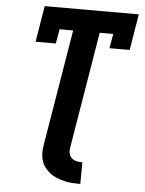

<svg xmlns="http://www.w3.org/2000/svg" viewBox="-62 -784 799 1059"><g transform="rotate(5 337.5 -255.0)"><path d="M419 225Q396 225 374.5 223.5Q353 222 332 216.5Q311 211 291 203Q271 195 255 182.5Q239 170 226 153.5Q213 137 206.5 117Q200 97 199.5 75Q199 53 203 30L310 -615H235L221 -535H109L142 -735H663L630 -535H518L532 -615H457L350 30Q347 46 350 61.5Q353 77 363.5 87Q374 97 388.5 101Q403 105 419 105H424L423 225Z"/></g></svg>

Font: Iosevka Etoile Heavy
Style: Italic
Weight: 900
Italic angle: -9°
Designer: Belleve Invis
Foundry: Belleve Invis
Version: Version 22.1.2; ttfautohint (v1.8.4)